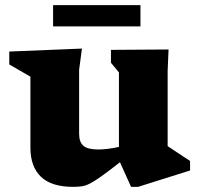

<svg xmlns="http://www.w3.org/2000/svg" viewBox="-20 -712 776 745"><path d="M287 -193Q287 -160.5 303.8 -146.2Q320.5 -132 361 -132Q396 -132 441.5 -142V-431L410.5 -468.5V-518.5L634 -520L630.5 -437V-145Q636.5 -141 653.2 -129.8Q670 -118.5 688.5 -106.5Q707 -94.5 717.5 -87.5V-50.5L516 13H488.5L445.5 -82.5Q401.5 -48 374.2 -28.5Q347 -9 329.2 0Q311.5 9 297 11Q282.5 13 263.5 13Q179.5 13 138.8 -26.2Q98 -65.5 98 -139V-414.5L16 -462V-512L298 -523.5L287 -441.5ZM186 -609.5V-692H525V-609.5Z"/></svg>

Font: Newsreader 6pt
Style: Bold
Weight: 700
Designer: Hugues Gentile
Foundry: Production Type
Version: Version 1.003; ttfautohint (v1.8.3)